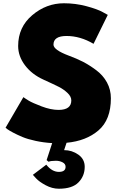

<svg xmlns="http://www.w3.org/2000/svg" viewBox="-20 -860 718 1174"><path d="M265 119 299 15Q247 12 198 1.5Q149 -9 117 -22.5Q85 -36 60.5 -49Q36 -62 25 -70L14 -79L123 -266Q135 -257 156.5 -244Q178 -231 234.5 -209.5Q291 -188 338 -188Q416 -188 416 -246Q416 -270 392.5 -292Q369 -314 340.5 -328.5Q312 -343 246 -373Q175 -405 133 -460.5Q91 -516 91 -579Q91 -694 177 -767Q263 -840 371 -840Q442 -840 509 -822Q576 -804 608 -786L639 -769L552 -592Q471 -640 387 -640Q307 -640 307 -587Q307 -555 400 -520Q449 -502 487 -482.5Q525 -463 567.5 -431.5Q610 -400 634 -356Q658 -312 658 -259Q658 -128 582.5 -63Q507 2 387 13L372 58Q420 58 459 85.5Q498 113 498 160Q498 216 460 255Q422 294 340 294Q299 294 259 272.5Q219 251 200 230L181 209L263 147Q298 191 340 191Q381 191 381 160Q381 142 362.5 132.5Q344 123 322 123Q307 123 295.5 124.5Q284 126 280 128L277 129Z"/></svg>

Font: Spartan MB
Style: Regular
Weight: 900
Designer: Matt Bailey
Foundry: Matt Bailey
Version: Version 001.001